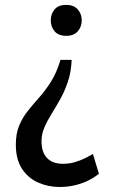

<svg xmlns="http://www.w3.org/2000/svg" viewBox="-20 -617 510 781"><path d="M271.5 -373.5Q269.5 -325.2 256.8 -286.6Q244.1 -248 226.1 -215.6Q208 -183.1 190.2 -154.5Q172.4 -126 160.6 -98.6Q148.9 -71.3 148.9 -42Q148.9 2.4 171.4 25.9Q193.8 49.3 236.8 49.3Q261.2 49.3 283.9 42.7Q306.6 36.1 325.7 26.6Q344.7 17.1 357.9 9.3L382.3 89.8Q361.8 106.4 336.2 118.7Q310.5 130.9 281.7 137.2Q252.9 143.6 222.7 143.6Q175.8 143.6 135 125.5Q94.2 107.4 69.3 69.3Q44.4 31.2 44.4 -28.3Q44.4 -73.7 57.9 -106Q71.3 -138.2 92.8 -165.3Q114.3 -192.4 139.4 -220.5Q164.6 -248.5 187.5 -284.9Q210.4 -321.3 226.1 -373.5ZM249 -597.2Q280.3 -597.2 296.4 -578.6Q312.5 -560.1 312.5 -534.2Q312.5 -508.3 296.4 -489.7Q280.3 -471.2 249 -471.2Q217.8 -471.2 202.1 -489.7Q186.5 -508.3 186.5 -534.2Q186.5 -560.5 202.1 -578.9Q217.8 -597.2 249 -597.2Z"/></svg>

Font: Comme Medium
Style: Regular
Weight: 500
Version: Version 1.000;gftools[0.9.27]